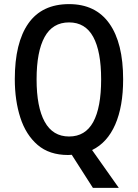

<svg xmlns="http://www.w3.org/2000/svg" viewBox="-20 -744 671 934"><path d="M579 -358Q579 -226 540.5 -138Q502 -50 428 -14L558 170H432L329 9Q325 9 320.5 9.5Q316 10 311 10Q220 10 163 -39Q106 -88 79 -171.5Q52 -255 52 -359Q52 -536 118 -630Q184 -724 316 -724Q445 -724 512 -629.5Q579 -535 579 -358ZM158 -358Q158 -223 197.5 -151.5Q237 -80 316 -80Q395 -80 433.5 -150.5Q472 -221 472 -358Q472 -494 433.5 -564.5Q395 -635 316 -635Q236 -635 197 -564Q158 -493 158 -358Z"/></svg>

Font: Noto Sans Gurmukhi Condensed Medium
Style: Regular
Weight: 500
Width: 3
Designer: Jelle Bosma - Monotype Design Team
Foundry: Monotype Imaging Inc.
Version: Version 2.004; ttfautohint (v1.8.4.7-5d5b)